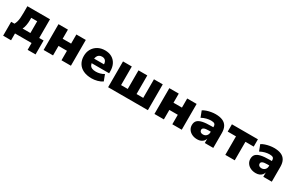

<svg xmlns="http://www.w3.org/2000/svg" viewBox="160 -1783 4850 3191"><g transform="rotate(30 2585.0 -187.5)"><path d="M29 131V-136H92Q107 -163 116 -193.5Q125 -224 129 -265Q133 -306 133 -361V-495H567V-136H651V131H499V0H181V131ZM249 -134H399V-360H285V-313Q285 -265 276 -216.5Q267 -168 249 -134Z M730 0V-495H911V-320H1073V-495H1254V0H1073V-182H911V0Z M1655 11Q1561 11 1494.5 -20.5Q1428 -52 1393 -110.5Q1358 -169 1358 -248Q1358 -324 1391.5 -382Q1425 -440 1484.5 -473Q1544 -506 1621 -506Q1696 -506 1751 -475Q1806 -444 1836.5 -386Q1867 -328 1867 -249V-209H1508V-295H1734L1719 -283Q1719 -337 1695.5 -363.5Q1672 -390 1629 -390Q1597 -390 1574 -375.5Q1551 -361 1539 -333Q1527 -305 1527 -264V-253Q1527 -206 1541 -176.5Q1555 -147 1585 -134Q1615 -121 1660 -121Q1699 -121 1740 -132Q1781 -143 1813 -164L1858 -46Q1818 -19 1763.5 -4Q1709 11 1655 11Z M1968 0V-495H2137V-138H2265V-495H2434V-138H2562V-495H2731V0Z M2857 0V-495H3038V-320H3200V-495H3381V0H3200V-182H3038V0Z M3682 11Q3625 11 3581 -10Q3537 -31 3512 -68Q3487 -105 3487 -152Q3487 -206 3516 -237.5Q3545 -269 3608.5 -283.5Q3672 -298 3776 -298H3833V-213H3778Q3748 -213 3725.5 -210Q3703 -207 3688.5 -200.5Q3674 -194 3667 -184Q3660 -174 3660 -160Q3660 -136 3677 -121.5Q3694 -107 3725 -107Q3750 -107 3770 -118Q3790 -129 3802.5 -149.5Q3815 -170 3815 -197V-309Q3815 -347 3795 -361.5Q3775 -376 3728 -376Q3690 -376 3644 -364.5Q3598 -353 3552 -328L3507 -445Q3536 -464 3575.5 -477.5Q3615 -491 3658.5 -498.5Q3702 -506 3742 -506Q3823 -506 3877 -482.5Q3931 -459 3958.5 -410Q3986 -361 3986 -284V0H3823V-94H3826Q3819 -62 3800 -38.5Q3781 -15 3751 -2Q3721 11 3682 11Z M4217 0V-355H4058V-495H4557V-355H4398V0Z M4805 11Q4748 11 4704 -10Q4660 -31 4635 -68Q4610 -105 4610 -152Q4610 -206 4639 -237.5Q4668 -269 4731.5 -283.5Q4795 -298 4899 -298H4956V-213H4901Q4871 -213 4848.5 -210Q4826 -207 4811.5 -200.5Q4797 -194 4790 -184Q4783 -174 4783 -160Q4783 -136 4800 -121.5Q4817 -107 4848 -107Q4873 -107 4893 -118Q4913 -129 4925.5 -149.5Q4938 -170 4938 -197V-309Q4938 -347 4918 -361.5Q4898 -376 4851 -376Q4813 -376 4767 -364.5Q4721 -353 4675 -328L4630 -445Q4659 -464 4698.5 -477.5Q4738 -491 4781.5 -498.5Q4825 -506 4865 -506Q4946 -506 5000 -482.5Q5054 -459 5081.5 -410Q5109 -361 5109 -284V0H4946V-94H4949Q4942 -62 4923 -38.5Q4904 -15 4874 -2Q4844 11 4805 11Z"/></g></svg>

Font: Nunito Sans 11pt Black
Style: Regular
Weight: 900
Version: Version 3.101;gftools[0.9.27]